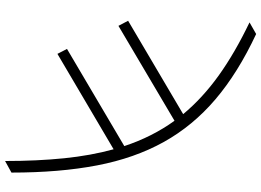

<svg xmlns="http://www.w3.org/2000/svg" viewBox="-153 -643 1002 736"><g transform="rotate(90 348.0 -275.0)"><path d="M65.9 -730.5 110.4 -755.9Q258.8 -686.5 360.6 -599.9Q462.4 -513.2 524.4 -401.6Q586.4 -290 614 -146.2Q641.6 -2.4 641.6 182.1L597.2 206.5Q597.2 83.5 586.7 -19.5Q576.2 -122.6 552.2 -209.5L186.5 5.9L167.5 -30.8L540 -250.5Q504.4 -357.9 442.9 -442.9L79.1 -228L59.6 -265.1L417.5 -476.1Q356.4 -549.8 269.8 -612.1Q183.1 -674.3 65.9 -730.5Z"/></g></svg>

Font: Inter Extra Light
Style: Regular
Weight: 200
Designer: Rasmus Andersson
Foundry: rsms
Version: Version 4.000;git-3c8e0fc